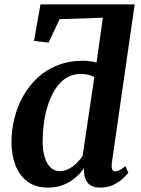

<svg xmlns="http://www.w3.org/2000/svg" viewBox="-20 -839 637 869"><path d="M197.5 10Q140 10 103.2 -18Q66.5 -46 49.2 -92.8Q32 -139.5 32 -195.5Q32 -249 45 -302.2Q58 -355.5 84 -402.5Q110 -449.5 148.8 -486Q187.5 -522.5 239.8 -543.2Q292 -564 357 -564Q371 -564 387 -561.8Q403 -559.5 417 -556L445.5 -759L249.5 -752L200 -646L134 -653.5L163 -819H589.5L486 -100.5Q484 -82.5 487.5 -73Q491 -63.5 501.5 -63.5Q510 -63.5 520.5 -68.5Q531 -73.5 547.5 -87L561 -57Q555 -49.5 538.5 -33.2Q522 -17 495.8 -3.5Q469.5 10 434 10Q397.5 10 380 -8Q362.5 -26 360 -60V-77.5Q346 -56.5 323.2 -36.5Q300.5 -16.5 269 -3.2Q237.5 10 197.5 10ZM250 -64.5Q272 -64.5 291.8 -75Q311.5 -85.5 327.8 -101.5Q344 -117.5 354 -134L407 -490Q394.5 -497 379 -500.8Q363.5 -504.5 346 -504.5Q307.5 -504.5 278.8 -485.8Q250 -467 229.8 -434.8Q209.5 -402.5 196.8 -362.8Q184 -323 178.5 -280.8Q173 -238.5 173 -199.5Q173 -158.5 182.2 -128Q191.5 -97.5 208.8 -81Q226 -64.5 250 -64.5Z"/></svg>

Font: Merriweather 28pt
Style: Bold Italic
Weight: 700
Italic angle: -7.8°
Version: Version 2.101